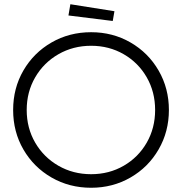

<svg xmlns="http://www.w3.org/2000/svg" viewBox="-20 -872 859 906"><path d="M42 -353Q42 -456 90.5 -539.5Q139 -623 223 -671.5Q307 -720 410 -720Q512 -720 596 -671.5Q680 -623 728.5 -539Q777 -455 777 -353Q777 -251 728.5 -167Q680 -83 596 -34.5Q512 14 410 14Q307 14 223 -34.5Q139 -83 90.5 -166.5Q42 -250 42 -353ZM712 -353Q712 -438 672.5 -507Q633 -576 564 -616Q495 -656 410 -656Q325 -656 255.5 -616Q186 -576 146 -507Q106 -438 106 -353Q106 -268 146 -199Q186 -130 255.5 -90Q325 -50 410 -50Q495 -50 564 -90Q633 -130 672.5 -199Q712 -268 712 -353ZM303 -799 312 -852 520 -819 512 -773Z"/></svg>

Font: Lineal Light
Style: Regular
Weight: 300
Designer: Created by Frank Adebiaye with contributions from Anton Moglia & Ariel Martín Pérez
Created by Frank ADEBIAYE with FontF
Foundry: Velvetyne Type Foundry
Version: Version 2.000